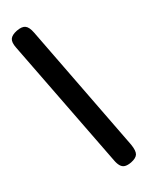

<svg xmlns="http://www.w3.org/2000/svg" viewBox="-117 -806 745 939"><g transform="rotate(-15 255.0 -336.5)"><path d="M431 47Q412 56 398 56Q384 56 373 45.5Q362 35 353 16L33 -641Q18 -671 24 -688.5Q30 -706 58 -720Q87 -734 104.5 -727Q122 -720 137 -689L454 -36Q469 -2 464 15.5Q459 33 431 47Z"/></g></svg>

Font: Fredoka Light Medium
Style: Regular
Weight: 500
Version: Version 2.001